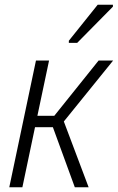

<svg xmlns="http://www.w3.org/2000/svg" viewBox="-20 -786 495 806"><path d="M19 0 131 -532H186L137 -300H208L394 -532H455L248 -276L352 0H294L202 -252H127L74 0ZM269 -615 390 -766H454V-758L304 -606H269Z"/></svg>

Font: Noto Sans SemiCondensed Light
Style: Italic
Weight: 300
Width: 4
Italic angle: -12°
Designer: Monotype Design Team
Foundry: Monotype Imaging Inc.
Version: Version 2.013; ttfautohint (v1.8.4.7-5d5b)